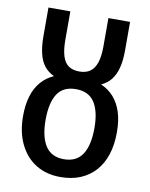

<svg xmlns="http://www.w3.org/2000/svg" viewBox="-86 -825 702 899"><g transform="rotate(10 265.0 -376.0)"><path d="M263 10Q197 10 147.5 -20Q98 -50 70 -107Q42 -164 42 -241Q42 -295 54.5 -336Q67 -377 91.5 -405.5Q116 -434 152 -450Q124 -463 106 -485.5Q88 -508 79.5 -543.5Q71 -579 71 -627V-762H175V-627Q175 -580 184.5 -549.5Q194 -519 214 -505.5Q234 -492 265 -492Q296 -492 316 -506Q336 -520 346 -550Q356 -580 356 -627V-762H459V-626Q459 -578 450 -543.5Q441 -509 423 -486Q405 -463 376 -450Q412 -435 437 -406.5Q462 -378 475 -337.5Q488 -297 488 -242Q488 -183 473 -136.5Q458 -90 429 -57.5Q400 -25 358.5 -7.5Q317 10 263 10ZM265 -75Q325 -75 353 -118.5Q381 -162 381 -243Q381 -323 353 -365.5Q325 -408 265 -408Q204 -408 176.5 -365.5Q149 -323 149 -242Q149 -162 177 -118.5Q205 -75 265 -75Z"/></g></svg>

Font: Noto Sans Display SemiCondensed Medium
Style: Regular
Weight: 500
Width: 4
Designer: Monotype Design Team
Foundry: Monotype Imaging Inc.
Version: Version 2.003